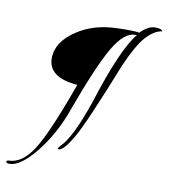

<svg xmlns="http://www.w3.org/2000/svg" viewBox="-113 -524 658 748"><g transform="rotate(10 215.5 -150.0)"><path d="M368 -419Q326 -419 283 -346Q240 -273 172 -87Q138 10 78 85.5Q18 161 -27 161Q-39 161 -40 153Q-36 149 -32 149Q22 149 66 79.5Q110 10 181 -188Q65 -197 65 -273Q65 -338 138 -386Q197 -425 274 -431Q301 -433 335 -433Q369 -433 383 -430Q414 -461 440.5 -461Q467 -461 471 -451Q438 -446 407 -411Q376 -376 340 -293Q243 -49 208 11Q173 71 154 72Q149 72 149 69Q152 63 159 56Q200 16 250 -129Q321 -354 376 -419Z"/></g></svg>

Font: Qwigley
Style: Regular
Weight: 400
Designer: Robert E. Leuschke
Foundry: Robert E. Leuschke
Version: Version 1.003